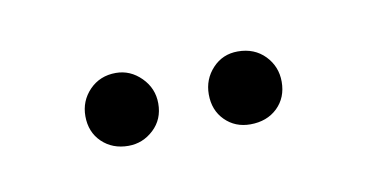

<svg xmlns="http://www.w3.org/2000/svg" viewBox="-26 -707 256 131"><g transform="rotate(-10 102.0 -641.0)"><path d="M56.5 -615Q66.5 -615 74 -622Q81.5 -629 81.5 -640Q81.5 -650.5 74 -658Q66.5 -665.5 56.5 -665.5Q45.5 -665.5 38.2 -658Q31 -650.5 31 -640Q31 -629 38.2 -622Q45.5 -615 56.5 -615ZM141 -615Q152.5 -615 159.8 -622Q167 -629 167 -640Q167 -650.5 159.8 -658Q152.5 -665.5 141 -665.5Q130.5 -665.5 123.5 -658Q116.5 -650.5 116.5 -640Q116.5 -629 123.5 -622Q130.5 -615 141 -615Z"/></g></svg>

Font: Anybody ExtraCondensed Light
Style: Regular
Weight: 300
Width: 2
Version: Version 1.113;gftools[0.9.25]